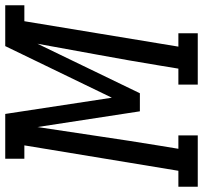

<svg xmlns="http://www.w3.org/2000/svg" viewBox="-83 -734 775 733"><g transform="rotate(-90 304.5 -367.5)"><path d="M-42 0V-74H19L116 -662H65V-735H236L298 -328L495 -735H651V-662H590L493 -74H544V0H348V-74H409L421 -147Q440 -263 461.5 -379Q483 -495 504 -612L315 -221H246L186 -612Q168 -495 151 -379Q134 -263 115 -147L103 -74H154V0Z"/></g></svg>

Font: Iosevka Curly Slab Extended
Style: Italic
Weight: 400
Width: 7
Italic angle: -9°
Monospace: yes
Designer: Belleve Invis
Foundry: Belleve Invis
Version: Version 11.1.0; ttfautohint (v1.8.3)